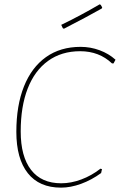

<svg xmlns="http://www.w3.org/2000/svg" viewBox="-20 -856 550 881"><path d="M510 -582 501 -565H494Q435 -621 348 -621Q262 -621 200.5 -576.5Q139 -532 107 -449.5Q75 -367 75 -253Q75 -138 122.5 -76.5Q170 -15 261 -15Q306 -15 353 -32.5Q400 -50 441 -82L448 -80L444 -62Q400 -30 352 -12.5Q304 5 260 5Q160 5 107.5 -61.5Q55 -128 55 -251Q55 -372 90 -459.5Q125 -547 191 -594Q257 -641 350 -641Q395 -641 437 -625.5Q479 -610 510 -582ZM442 -834 449 -822 447 -817Q380 -779 273 -724L268 -727L261 -742Q352 -786 437 -836Z"/></svg>

Font: Luna Sans Thin
Style: Italic
Weight: 250
Italic angle: -7°
Designer: Juan Pablo del Peral
Foundry: Huerta Tipografica
Version: Version 2.001; ttfautohint (v1.5)